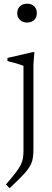

<svg xmlns="http://www.w3.org/2000/svg" viewBox="-20 -740 277 1014"><path d="M123 -621Q100 -621 85.5 -634.8Q71 -648.5 71 -671Q71 -693.5 85.5 -707Q100 -720.5 123 -720.5Q146.5 -720.5 160.5 -707Q174.5 -693.5 174.5 -671Q174.5 -648.5 160.5 -634.8Q146.5 -621 123 -621ZM104 -392.5Q98.5 -395 84.2 -399.5Q70 -404 52.5 -409Q35 -414 19.5 -417.5V-434L152 -464.5H161.5L156.5 -399.5V45Q156.5 70 154.2 89Q152 108 144.8 124.5Q137.5 141 123.8 158.8Q110 176.5 87.2 199.2Q64.5 222 31 254L11.5 234Q43 197.5 61.8 173.2Q80.5 149 89.5 130.8Q98.5 112.5 101.2 95.2Q104 78 104 55.5Z"/></svg>

Font: Newsreader 14pt Light
Style: Regular
Weight: 300
Designer: Hugues Gentile
Foundry: Production Type
Version: Version 1.003